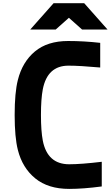

<svg xmlns="http://www.w3.org/2000/svg" viewBox="-20 -1187 707 1217"><path d="M319.7 -1166.7H513.7L661.5 -1000H500L416.7 -1074.2L333.3 -1000H171.9ZM625 -161.5V-5.2Q508.5 10.4 418.6 10.4Q285.2 10.4 203.5 -56.3Q121.7 -123 93.1 -237Q72.9 -316.4 72.9 -458.3Q72.9 -600.3 93.1 -679.7Q121.7 -794.3 201.2 -860.7Q280.6 -927.1 412.1 -927.1Q511.7 -927.1 615.2 -915.4V-759.1Q485 -770.8 414.1 -770.8Q280.6 -770.8 251.3 -621.1Q239.6 -559.9 239.6 -458.3Q239.6 -356.8 251.3 -295.6Q280.6 -145.8 418.6 -145.8Q493.5 -145.8 625 -161.5Z"/></svg>

Font: Monoid
Style: Bold
Weight: 700
Width: 4
Designer: Andreas Larsen (@larsenwork)
Version: Version 0.61